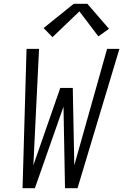

<svg xmlns="http://www.w3.org/2000/svg" viewBox="-20 -993 650 1013"><path d="M99 0 120 -735H186L156 -121L298 -529H364L372 -121L545 -735H610L389 0H323L315 -430L164 0ZM257 -797 210 -845 369 -973H441L555 -841L499 -801L399 -933Z"/></svg>

Font: Iosevka SS04 Lt Ex Obl
Style: Regular
Weight: 300
Width: 7
Italic angle: -9°
Monospace: yes
Designer: Belleve Invis
Foundry: Belleve Invis
Version: Version 19.0.0; ttfautohint (v1.8.4)